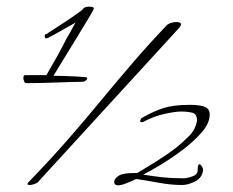

<svg xmlns="http://www.w3.org/2000/svg" viewBox="-20 -558 698 575"><path d="M69 -4Q58 -4 65 -12Q129 -78 181 -137.5Q233 -197 280 -254Q327 -311 375 -367Q423 -423 479 -482Q484 -487 492.5 -489.5Q501 -492 508 -492Q514 -492 518 -490.5Q522 -489 522 -485Q522 -481 517 -475L93 -12Q90 -9 82 -6.5Q74 -4 69 -4ZM59 -309Q54 -309 52 -315Q50 -321 50 -324Q50 -333 55 -333H119Q136 -362 151 -389Q166 -416 179 -442Q187 -455 193.5 -467.5Q200 -480 207 -492Q206 -491 205 -490Q204 -489 202 -488Q124 -443 119 -443Q114 -443 114 -450Q114 -456 119 -456Q145 -473 172 -490.5Q199 -508 226 -528Q231 -538 246 -538Q249 -538 255 -537.5Q261 -537 261 -532Q261 -531 257 -523.5Q253 -516 240.5 -495.5Q228 -475 204 -435.5Q180 -396 140 -331Q151 -331 169.5 -330.5Q188 -330 207 -329Q226 -328 236 -327Q241 -327 241 -323Q241 -320 236.5 -316.5Q232 -313 227 -313Q215 -313 194.5 -312.5Q174 -312 151 -311Q126 -310 101 -309.5Q76 -309 59 -309ZM334 -3Q330 -3 326 -5Q322 -7 322 -13Q322 -21 330.5 -28Q339 -35 346 -36Q356 -39 368.5 -39.5Q381 -40 391 -40Q420 -57 451 -76.5Q482 -96 508 -116Q529 -133 547.5 -152Q566 -171 570 -197Q570 -217 555.5 -220.5Q541 -224 523 -224Q505 -224 473 -217Q441 -210 409 -193Q407 -192 404 -192Q401 -192 400 -194.5Q399 -197 401 -199Q401 -201 404 -204Q405 -204 405 -204.5Q405 -205 405 -205Q440 -225 470 -234.5Q500 -244 549 -244Q579 -244 593.5 -238Q608 -232 608 -215Q608 -189 584 -161.5Q560 -134 526 -108.5Q492 -83 459.5 -63.5Q427 -44 409 -35Q440 -30 467.5 -27Q495 -24 529 -24Q539 -24 555.5 -29.5Q572 -35 572 -48Q572 -66 577 -66Q581 -66 585 -59Q589 -52 588 -47Q585 -25 564 -14.5Q543 -4 526 -4Q499 -4 472.5 -8Q446 -12 420 -17Q412 -18 404 -19.5Q396 -21 388 -22Q387 -21 384.5 -20.5Q382 -20 380 -18Q370 -14 356.5 -8.5Q343 -3 334 -3Z"/></svg>

Font: Hurricane
Style: Regular
Weight: 400
Designer: Robert E. Leuschke
Foundry: Robert E. Leuschke
Version: Version 1.010; ttfautohint (v1.8.3)